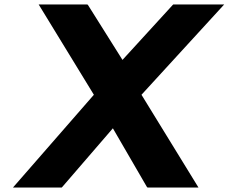

<svg xmlns="http://www.w3.org/2000/svg" viewBox="-20 -832 1023 859"><path d="M755 -812 752 -809 528 -564 374 -809 371 -812H153L400 -408L38 7H256L259 4L485 -258L637 4L640 7H868L613 -408L983 -812Z"/></svg>

Font: Hussar Woodtype
Style: SeBdObl
Weight: 900
Foundry: Cannot Into Space Fonts
Version: Version 1.07